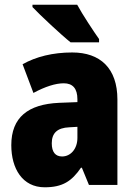

<svg xmlns="http://www.w3.org/2000/svg" viewBox="-20 -786 573 816"><path d="M308 -766H118V-756C150 -722 241 -637 280 -606H401V-620C379 -651 330 -725 308 -766ZM287 -563C204 -563 133 -545 76 -513L122 -391C172 -418 216 -432 251 -432C289 -432 309 -410 309 -364V-352L231 -349C99 -343 28 -287 28 -169C28 -70 75 10 170 10C246 10 285 -16 324 -73H328L358 0H479V-363C479 -496 406 -563 287 -563ZM275 -245 309 -247V-200C309 -153 280 -121 244 -121C216 -121 200 -139 200 -177C200 -220 223 -243 275 -245Z"/></svg>

Font: Noto Sans Arabic UI Cn Bk
Style: Regular
Weight: 900
Width: 3
Designer: Monotype Design Team, Nadine Chahine and Nizar Qandah
Foundry: Monotype Imaging Inc.
Version: Version 2.010